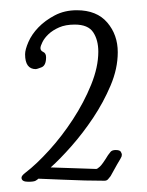

<svg xmlns="http://www.w3.org/2000/svg" viewBox="-20 -856 287 375"><path d="M191 -553Q193 -556 196 -559.5Q199 -563 206 -563Q214 -563 216 -559.5Q218 -556 218 -554Q218 -552 217.5 -550.5Q217 -549 215 -545.5Q213 -542 208.5 -534.5Q204 -527 196 -512Q194 -510 191.5 -506.5Q189 -503 184 -503Q168 -503 146 -503.5Q124 -504 104 -505Q80 -506 55 -507Q53 -505 49.5 -503Q46 -501 35 -501Q22 -501 22 -509Q22 -513 30 -519Q51 -535 76 -562.5Q101 -590 122.5 -623Q144 -656 158 -690.5Q172 -725 172 -755Q172 -778 162 -793Q152 -808 126 -808Q108 -808 95.5 -802.5Q83 -797 75 -789.5Q67 -782 63 -774Q59 -766 59 -762Q59 -757 64.5 -754.5Q70 -752 70 -744Q70 -728 61 -724.5Q52 -721 50 -721Q29 -721 29 -750Q29 -759 35.5 -774Q42 -789 55 -802.5Q68 -816 87 -826Q106 -836 130 -836Q169 -836 189.5 -812Q210 -788 210 -754Q210 -722 196 -689Q182 -656 162 -626Q142 -596 119.5 -570.5Q97 -545 79 -529L168 -526Q170 -526 175 -530.5Q180 -535 191 -553Z"/></svg>

Font: Life Savers
Style: Regular
Weight: 400
Version: Version 2.001; ttfautohint (v0.93) -l 8 -r 50 -G 200 -x 14 -